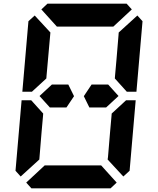

<svg xmlns="http://www.w3.org/2000/svg" viewBox="-20 -1020 856 1040"><path d="M566 -562 622 -500 555 -438H495H464L434 -499L476 -562H506H520ZM156 -526 153 -523H101L134 -905L168 -936L253 -844L240 -698L232 -608L231 -595ZM585 -405 663 -477H715L682 -95L648 -64L563 -156L565 -170L576 -302L584 -392ZM205 -302 193 -156 92 -64 64 -95 97 -477H149L158 -467L214 -405L213 -392ZM204 -969 237 -1000H390H514H666L694 -969L594 -876H587H534H503H379H348H295H288ZM612 -31 579 0H426H302H150L122 -31L222 -124H528ZM724 -936 752 -905 719 -523H667L658 -533L602 -595L603 -608L611 -698L622 -830L623 -844ZM350 -562 381 -499 340 -438H310H250L194 -500L261 -562H306H321Z"/></svg>

Font: DSEG14 Classic Mini
Style: Bold Italic
Weight: 700
Italic angle: -5°
Designer: Keshikan(Twitter:@keshinomi_88pro)
Version: Version 0.46